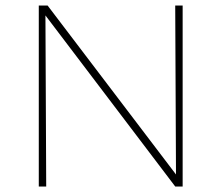

<svg xmlns="http://www.w3.org/2000/svg" viewBox="-20 -678 804 698"><path d="M121 0V-658H145L148 0ZM632 0H617L133 -638L134 -658H153L631 -29ZM644 -658V0H620L617 -658Z"/></svg>

Font: Ysabeau Office Thin
Style: Regular
Weight: 250
Designer: Christian Thalmann (Catharsis Fonts)
Version: Version 2.001;gftools[0.9.30]; featfreeze: tnum,lnum,ss02